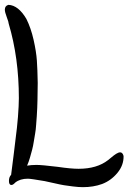

<svg xmlns="http://www.w3.org/2000/svg" viewBox="-36 -769 546 794"><path d="M-1 -749Q40 -747 73 -691Q92 -653 103 -604Q114 -555 116.5 -518.5Q119 -482 120 -426Q120 -420 119.5 -392.5Q119 -365 119 -356.5Q119 -348 118 -323Q117 -298 116 -287Q115 -276 113.5 -253.5Q112 -231 109.5 -218Q107 -205 104 -185Q101 -165 97 -150Q93 -135 88 -117.5Q83 -100 76 -84Q94 -87 115 -87Q137 -87 203 -79Q257 -71 289 -71Q365 -71 411 -107Q414 -109 424.5 -118Q435 -127 444.5 -133Q454 -139 461 -139Q471 -139 475 -124Q476 -86 449.5 -54Q423 -22 386 -8Q350 5 307 5Q289 5 265.5 2Q242 -1 229 -3Q216 -5 185.5 -12Q155 -19 149 -20Q91 -30 79 -30Q47 -30 27 -14Q18 -4 11 -4Q1 -4 1 -21Q1 -37 10 -46Q13 -71 21 -133Q29 -195 34 -240.5Q39 -286 41 -329Q42 -346 42 -363Q42 -530 0 -671Q0 -677 -8 -698Q-16 -719 -16 -729Q-16 -745 -1 -749Z"/></svg>

Font: EptKazoo
Style: Medium
Weight: 500
Version: Version 001.000